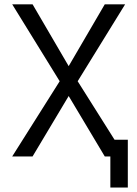

<svg xmlns="http://www.w3.org/2000/svg" viewBox="-20 -713 626 875"><path d="M482.9 141.6V0H457.5L293 -275.4L128.4 0H35.6L252 -342.8L35.6 -693.4H128.4L293 -411.6L457.5 -693.4H550.3L334 -342.8L502 -76.2H562.5V141.6Z"/></svg>

Font: Cascadia Mono NF SemiLight
Style: Regular
Weight: 350
Monospace: yes
Designer: Aaron Bell
Foundry: Saja Typeworks
Version: Version 2404.023; ttfautohint (v1.8.4)